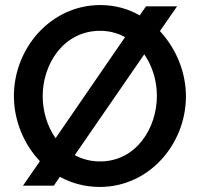

<svg xmlns="http://www.w3.org/2000/svg" viewBox="-20 -735 791 760"><path d="M613 -612 681 -710H558L533 -674C488 -700 435 -715 377 -715C181 -715 35 -544 35 -355C35 -260 73 -165 138 -97L71 0H193L217 -35C263 -10 316 5 375 5C571 5 716 -165 716 -354C716 -448 678 -542 613 -612ZM149 -355C149 -483 233 -613 376 -613C413 -613 446 -604 475 -588L200 -188C167 -235 149 -294 149 -355ZM376 -96C339 -96 305 -105 276 -121L551 -520C583 -474 601 -416 601 -355C601 -228 519 -96 376 -96Z"/></svg>

Font: FIGSv2-sans-serif SemiBold
Style: Regular
Weight: 600
Designer: Matt McInerney, Pablo Impallari, Rodrigo Fuenzalida,Mirko Velimirovic
Foundry: Matt McInerney, Pablo Impallari, Rodrigo Fuenzalida
Version: Version 4.021;hotconv 1.0.109;makeotfexe 2.5.65596